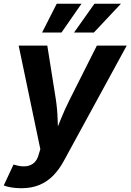

<svg xmlns="http://www.w3.org/2000/svg" viewBox="-38 -787 690 1015"><path d="M-18.2 193.3 33.5 82.8 50.5 87.4Q79.5 94.8 103 91.4Q126.5 87.9 142.8 72.9Q159.1 57.9 166.2 30.9L175.2 1.6L60.7 -545.9H212.1L257.1 -262.5Q265.1 -209.1 266.7 -155.3Q268.3 -101.6 272 -43.1H237.9Q260.9 -101.6 282.9 -155.6Q304.8 -209.6 331.4 -262.5L474.1 -545.9H631.9L299 64.4Q275.3 108.2 243.9 140.5Q212.6 172.8 171 190.4Q129.5 208 74.4 208Q46.3 208 21.4 203.8Q-3.5 199.6 -18.2 193.3ZM287.1 -615.1H184.5L261.8 -767.1H392.7ZM458.3 -615.1H353.4L461.2 -767.1H601.2Z"/></svg>

Font: Inter
Style: Italic
Weight: 400
Italic angle: -9.3988°
Designer: Rasmus Andersson
Foundry: rsms
Version: Version 4.001;git-66647c0bb